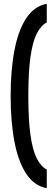

<svg xmlns="http://www.w3.org/2000/svg" viewBox="-20 -770 276 1010"><path d="M36 -265Q36 -403 56.5 -508Q77 -613 119 -675.5Q161 -738 226 -750V-652Q194 -635 172.5 -591.5Q151 -548 140 -468.5Q129 -389 129 -265Q129 -141 140 -61.5Q151 18 172.5 61.5Q194 105 226 122V220Q161 208 119 145.5Q77 83 56.5 -22Q36 -127 36 -265Z"/></svg>

Font: Georama Condensed SemiBold
Style: Regular
Weight: 600
Width: 3
Designer: Jean-Baptiste Levee
Foundry: Production Type
Version: Version 1.000